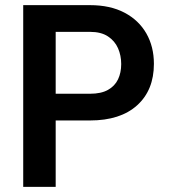

<svg xmlns="http://www.w3.org/2000/svg" viewBox="-20 -731 663 751"><path d="M332 -710.9Q411.1 -710.9 467 -681.4Q522.9 -651.9 552.5 -600.1Q582 -548.3 582 -481.4Q582 -378.4 516.4 -319.1Q450.7 -259.8 332 -259.8H197.8V0H70.8V-710.9ZM332 -364.3Q375.5 -364.3 402.3 -379.4Q429.2 -394.5 441.7 -420.7Q454.1 -446.8 454.1 -480.5Q454.1 -513.7 441.7 -542.2Q429.2 -570.8 402.3 -588.6Q375.5 -606.4 332 -606.4H197.8V-364.3Z"/></svg>

Font: Robert Sans
Style: Bold
Weight: 700
Designer: Christian Robertson (extended by Adam Twardoch)
Foundry: Google
Version: Version 12.135;April 2, 2019;FontCreator 11.5.0.2425 64-bit;